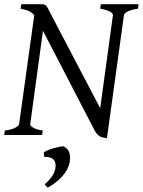

<svg xmlns="http://www.w3.org/2000/svg" viewBox="-20 -635 672 903"><path d="M628.9 -594.2Q596.7 -589.4 580.3 -580.8Q564 -572.3 563 -564L482.9 15.1Q472.7 13.7 464.4 11.7Q456.1 9.8 449.2 5.9Q442.4 2 436.5 -4.6Q430.7 -11.2 424.8 -22L182.1 -490.2L122.1 -50.8Q120.6 -44.9 134.3 -35.6Q147.9 -26.4 181.2 -21L178.2 0H0L2.9 -21Q36.1 -25.4 52.5 -34.7Q68.8 -43.9 69.8 -50.8L141.1 -563.5Q128.4 -578.1 113.3 -584.2Q98.1 -590.3 77.1 -594.2L80.1 -615.2H167Q177.7 -615.2 183.8 -614.7Q189.9 -614.3 194.6 -610.6Q199.2 -606.9 203.4 -599.1Q207.5 -591.3 214.8 -577.1L451.2 -126L511.2 -564Q511.7 -566.9 508.8 -571Q505.9 -575.2 498.8 -579.3Q491.7 -583.5 480 -587.4Q468.3 -591.3 451.2 -594.2L454.1 -615.2H631.8ZM307.1 131.3Q299.8 164.1 273.2 194.1Q246.6 224.1 204.6 247.6L189.9 232.4Q210.9 213.9 223.1 197Q235.4 180.2 240.2 158.2Q245.1 132.8 233.6 117.7Q222.2 102.5 188 102.5L185.5 83Q189.9 78.1 202.6 72.5Q215.3 66.9 230.5 62.5Q245.6 58.1 259.5 55.4Q273.4 52.7 279.8 53.7Q301.8 65.4 306.9 86.2Q312 106.9 307.1 131.3Z"/></svg>

Font: Gentium Plus Eur
Style: Italic
Weight: 400
Italic angle: -8°
Designer: J. Victor Gaultney, Annie Olsen, Iska Routamaa, Becca Hirsbrunner
Foundry: SIL International
Version: Version 5.000